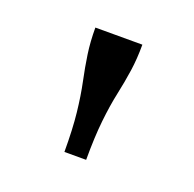

<svg xmlns="http://www.w3.org/2000/svg" viewBox="-59 -770 361 357"><g transform="rotate(20 121.5 -591.5)"><path d="M168 -710H75Q75 -682 78.5 -658Q82 -634 87.5 -608Q93 -582 96.5 -550Q100 -518 100 -473H143Q143 -518 146.5 -550.5Q150 -583 155.5 -608.5Q161 -634 164.5 -658Q168 -682 168 -710Z"/></g></svg>

Font: Roboto Serif 72pt
Style: Regular
Weight: 400
Designer: Greg Gazdowicz
Foundry: Commercial Type
Version: Version 1.008